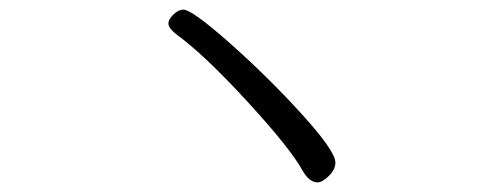

<svg xmlns="http://www.w3.org/2000/svg" viewBox="-20 -538 1040 399"><path d="M609 -183Q584 -229 494 -327Q404 -425 346 -467Q330 -480 330 -489Q330 -498 340.5 -508Q351 -518 361 -518Q379 -518 458 -448Q537 -378 607 -301Q677 -224 677 -200Q677 -186 663.5 -172.5Q650 -159 640 -159Q623 -159 609 -183Z"/></svg>

Font: Iansui 0.93
Style: Regular
Weight: 400
Designer: But Ko / Fontworks Inc.
Foundry: zi-hi.com / Fontworks Inc.
Version: Version 0.931